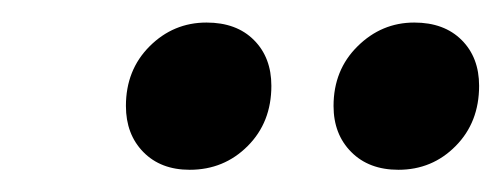

<svg xmlns="http://www.w3.org/2000/svg" viewBox="-20 -801 449 172"><path d="M149.9 -648.9Q124 -648.9 108.4 -664.8Q92.8 -680.7 92.8 -706.1Q92.8 -738.3 114 -759.5Q135.3 -780.8 165 -780.8Q191.9 -780.8 207.5 -765.1Q223.1 -749.5 223.1 -724.1Q223.1 -691.4 201.9 -670.2Q180.7 -648.9 149.9 -648.9ZM336.9 -648.9Q310.5 -648.9 294.7 -664.8Q278.8 -680.7 278.8 -706.1Q278.8 -738.3 300.3 -759.5Q321.8 -780.8 351.1 -780.8Q377.9 -780.8 393.6 -765.1Q409.2 -749.5 409.2 -724.1Q409.2 -691.4 388.2 -670.2Q367.2 -648.9 336.9 -648.9Z"/></svg>

Font: Fira Sans Compressed Medium
Style: Italic
Weight: 500
Width: 3
Italic angle: -8°
Designer: Carrois Corporate & Edenspiekermann AG
Foundry: Carrois Corporate GbR & Edenspiekermann AG
Version: Version 4.203;PS 004.203;hotconv 1.0.88;makeotf.lib2.5.64775